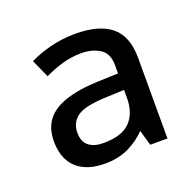

<svg xmlns="http://www.w3.org/2000/svg" viewBox="-73 -798 503 492"><g transform="rotate(-20 178.5 -552.5)"><path d="M177 -722Q242 -722 275 -695Q308 -668 308 -609V-389H261L249 -431Q229 -410 201 -396.5Q173 -383 135 -383Q104 -383 80.5 -394Q57 -405 44.5 -427Q32 -449 32 -482Q32 -516 49 -538.5Q66 -561 101.5 -573Q137 -585 190 -587L246 -589V-611Q246 -644 225 -657Q204 -670 175 -670Q147 -670 122 -662.5Q97 -655 74 -644L52 -693Q78 -706 110.5 -714Q143 -722 177 -722ZM198 -542Q138 -540 117 -524.5Q96 -509 96 -482Q96 -457 110.5 -445.5Q125 -434 150 -434Q201 -434 223.5 -457.5Q246 -481 246 -521V-544Z"/></g></svg>

Font: Noto Sans Gurmukhi
Style: Regular
Weight: 400
Designer: Jelle Bosma - Monotype Design Team
Foundry: Monotype Imaging Inc.
Version: Version 2.003